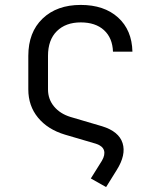

<svg xmlns="http://www.w3.org/2000/svg" viewBox="-20 -580 640 780"><path d="M349 145 394 73Q408 49 402.5 31Q397 13 370 4L244 -33Q174 -54 134.5 -102Q95 -150 95 -217V-353Q95 -449 153 -504.5Q211 -560 308 -560Q403 -560 459.5 -509Q516 -458 518 -370H439Q437 -426 402.5 -457.5Q368 -489 308 -489Q247 -489 211 -453.5Q175 -418 175 -353V-217Q175 -177 199.5 -147.5Q224 -118 266 -105L395 -67Q463 -46 478 1.5Q493 49 454 111L411 180Z"/></svg>

Font: JetBrains Mono NL Light
Style: Regular
Weight: 300
Monospace: yes
Designer: Philipp Nurullin, Konstantin Bulenkov
Foundry: JetBrains
Version: Version 2.305; ttfautohint (v1.8.4.7-5d5b)